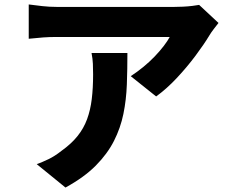

<svg xmlns="http://www.w3.org/2000/svg" viewBox="-20 -780 1040 862"><path d="M961 -677Q953 -667 940 -650Q927 -633 920 -621Q896 -581 857.5 -529.5Q819 -478 773.5 -429.5Q728 -381 681 -347L567 -438Q596 -457 623.5 -479.5Q651 -502 674.5 -526.5Q698 -551 715.5 -574Q733 -597 742 -614Q729 -614 699 -614Q669 -614 627.5 -614Q586 -614 538.5 -614Q491 -614 443.5 -614Q396 -614 353.5 -614Q311 -614 279.5 -614Q248 -614 234 -614Q202 -614 174.5 -612Q147 -610 109 -606V-760Q139 -756 170.5 -752.5Q202 -749 234 -749Q248 -749 281 -749Q314 -749 358.5 -749Q403 -749 454 -749Q505 -749 555 -749Q605 -749 648 -749Q691 -749 721.5 -749Q752 -749 763 -749Q779 -749 801 -750Q823 -751 843.5 -753.5Q864 -756 874 -758ZM552 -542Q552 -470 549.5 -401Q547 -332 534 -268.5Q521 -205 491.5 -147Q462 -89 410 -36.5Q358 16 274 62L145 -43Q170 -52 198 -65.5Q226 -79 255 -102Q300 -134 328 -169Q356 -204 371 -245Q386 -286 392 -335.5Q398 -385 398 -446Q398 -471 397 -493.5Q396 -516 391 -542Z"/></svg>

Font: Noto Sans SC Thin ExtraBold
Style: Regular
Weight: 800
Version: Version 2.004-H2;hotconv 1.0.118;makeotfexe 2.5.65603